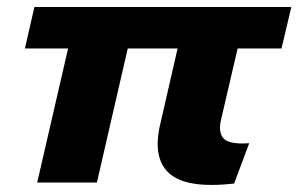

<svg xmlns="http://www.w3.org/2000/svg" viewBox="-20 -520 850 547"><path d="M86 0 174 -382H51L78 -500H810L782 -382H657L610 -180Q601 -143 617 -125.5Q633 -108 690 -112L647 3Q513 18 463.5 -25Q414 -68 436 -164L486 -382H344L256 0Z"/></svg>

Font: Elaine Sans
Style: Bold Italic
Weight: 700
Italic angle: -13°
Designer: Wei Huang
Foundry: Wei Huang
Version: Version 2.001;December 24, 2019;FontCreator 12.0.0.2547 64-b